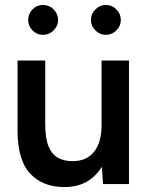

<svg xmlns="http://www.w3.org/2000/svg" viewBox="-20 -745 604 777"><path d="M163 -244Q163 -184 177 -151.5Q191 -119 215.5 -106Q240 -93 272 -93Q329 -92 360 -130Q391 -168 391 -239V-500H502V0H397L392 -70Q341 12 241 12Q153 12 102 -42.5Q51 -97 51 -218V-500H163ZM408 -604Q384 -604 366 -622Q348 -640 348 -664Q348 -689 366 -707Q384 -725 408 -725Q433 -725 451 -707Q469 -689 469 -664Q469 -640 451 -622Q433 -604 408 -604ZM154 -604Q129 -604 111.5 -622Q94 -640 94 -664Q94 -689 111.5 -707Q129 -725 154 -725Q179 -725 197 -707Q215 -689 215 -664Q215 -640 197 -622Q179 -604 154 -604Z"/></svg>

Font: Figtree SemiBold
Style: Regular
Weight: 600
Designer: Erik Kennedy
Foundry: Erik Kennedy
Version: Version 2.001; ttfautohint (v1.8.4.7-5d5b);gftools[0.9.27]